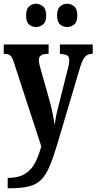

<svg xmlns="http://www.w3.org/2000/svg" viewBox="-20 -773 514 1023"><path d="M21 175Q77 175 111.5 154.5Q146 134 166 96Q186 58 200 7L55 -437Q45 -469 34.5 -477.5Q24 -486 4 -486H0V-536H239V-486H236Q208 -486 197.5 -477Q187 -468 187 -453Q187 -442 190.5 -427.5Q194 -413 199 -396L244 -237Q255 -197 261.5 -163.5Q268 -130 271 -108Q278 -158 291 -206L339 -397Q343 -409 346 -424.5Q349 -440 349 -452Q349 -472 337.5 -478Q326 -484 302 -486H299V-536H474V-486H471Q448 -486 434 -471.5Q420 -457 407 -415L285 -4Q264 66 245 111.5Q226 157 201 183Q176 209 136.5 219.5Q97 230 36 230H21ZM339 -629Q317 -629 300.5 -642.5Q284 -656 284 -690Q284 -725 300.5 -739Q317 -753 339 -753Q358 -753 375 -739Q392 -725 392 -690Q392 -656 375 -642.5Q358 -629 339 -629ZM171 -629Q151 -629 135 -642.5Q119 -656 119 -690Q119 -725 135 -739Q151 -753 171 -753Q192 -753 209 -739Q226 -725 226 -690Q226 -656 209 -642.5Q192 -629 171 -629Z"/></svg>

Font: Noto Serif Hebrew ExtraCondensed
Style: Bold
Weight: 700
Width: 2
Designer: Monotype Design Team
Foundry: Monotype Imaging Inc.
Version: Version 2.004; ttfautohint (v1.8.4.7-5d5b)